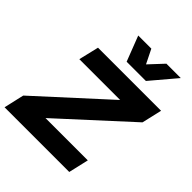

<svg xmlns="http://www.w3.org/2000/svg" viewBox="-257 -1028 1171 1171"><g transform="rotate(45 328.0 -443.0)"><path d="M-17 0 13 -131 450 -530H98L129 -660H673L643 -530L206 -130H571L541 0ZM313 -723 250 -886H363L408 -795L493 -886H617L479 -723Z"/></g></svg>

Font: Work Sans
Style: Bold Italic
Weight: 700
Italic angle: -13°
Designer: Wei Huang
Foundry: Wei Huang
Version: Version 2.010; ttfautohint (v1.8.3)